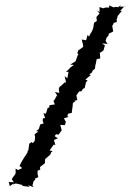

<svg xmlns="http://www.w3.org/2000/svg" viewBox="-20 -683 550 787"><path d="M113 77 118 59 124 54V49L137 43L134 30V17L145 12L144 2L146 0L164 -14L165 -31L186 -49L190 -59L196 -64L183 -66L200 -90L207 -89L201 -109L217 -116L204 -125L210 -133L220 -131C224 -137 229 -143 233 -149L227 -171L246 -170L250 -183L242 -198L261 -204L256 -207L259 -217L274 -220L275 -229L277 -242L279 -261L291 -270L283 -272H297L293 -292L304 -308L314 -309L320 -319L327 -322L331 -339L332 -345L339 -353L330 -357L352 -375L346 -378L358 -387L359 -393L369 -401L372 -423V-417L376 -440L388 -443H391L389 -469L391 -467L404 -476L410 -497L398 -505L421 -503L413 -515L416 -527L425 -538L426 -545L444 -554L440 -577L444 -583L446 -589L459 -593L458 -603L461 -611L462 -617L480 -639L472 -638L487 -654L496 -655L471 -656L476 -663L464 -653L458 -655L445 -653L427 -661L428 -652H412L403 -649L388 -654V-634L377 -640L388 -628L375 -613L377 -597L366 -590L363 -576H364L360 -562L356 -553L350 -544L345 -533L339 -540L333 -518L315 -521L320 -501L321 -491L305 -479H302L297 -465L306 -455L300 -460L290 -433H291L268 -418L283 -417L268 -406L263 -400L250 -388L261 -389L256 -362L245 -371L251 -344L246 -346L230 -331L224 -327L221 -318L223 -302L205 -306L214 -293L203 -273L199 -269L205 -255L183 -252L182 -243L175 -240L171 -226L168 -217L158 -219L165 -199L156 -198L155 -187L159 -177L145 -173L139 -154L128 -145L138 -144L122 -133L124 -119L122 -105L114 -96L110 -101L100 -94L96 -66L90 -63L95 -62L82 -41L80 -39L67 -17L60 -3L71 6L54 14L44 8V28L41 33L30 48L29 53L37 64L16 63L20 80L37 68L33 73L45 69L71 75V78L79 80L102 83L95 76L118 84Z"/></svg>

Font: Charger Distortion
Style: 1
Weight: 400
Designer: Jasper
Foundry: Cannot Into Space Fonts
Version: Version 0.98